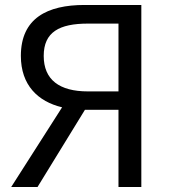

<svg xmlns="http://www.w3.org/2000/svg" viewBox="-20 -753 690 773"><path d="M334 -385C219 -385 156 -432 156 -528C156 -624 219 -658 334 -658H457V-385ZM25 0H131L322 -311H457V0H549V-733H320C171 -733 64 -680 64 -528C64 -410 133 -344 230 -321Z"/></svg>

Font: Noto Sans CJK SC
Style: Regular
Weight: 400
Designer: Ryoko NISHIZUKA 西塚涼子 (kana, bopomofo & ideographs); Paul D. Hunt (Latin, Greek & Cyrillic); Sandoll Communications 산돌커뮤니
Foundry: Adobe
Version: Version 2.004;hotconv 1.0.118;makeotfexe 2.5.65603